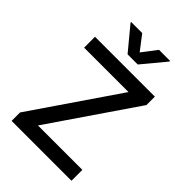

<svg xmlns="http://www.w3.org/2000/svg" viewBox="-270 -1064 1179 1179"><g transform="rotate(45 319.5 -474.5)"><path d="M577.8 -727.3V-654.1L195.3 -94.5H581V0H61.1V-73.2L443.5 -632.8H57.9V-727.3ZM150.9 -943.2V-948.5H246.8L320 -853.3L392.8 -948.5H489V-943.2L364 -792.6H275.6Z"/></g></svg>

Font: Inter P Medium
Style: Regular
Weight: 500
Designer: Rasmus Andersson
Foundry: rsms
Version: Version 3.018;git-588b23468